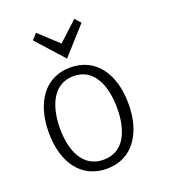

<svg xmlns="http://www.w3.org/2000/svg" viewBox="-141 -867 864 980"><g transform="rotate(-20 291.0 -377.0)"><path d="M272 11C411 11 488 -103 488 -263C488 -425 411 -539 271 -539C132 -539 55 -425 55 -263C55 -103 132 11 272 11ZM272 -492C383 -492 426 -384 426 -263C426 -141 383 -38 272 -38C161 -38 116 -141 116 -263C116 -384 160 -492 272 -492ZM140 -734 272 -587 404 -734 376 -765 272 -669 168 -765Z"/></g></svg>

Font: Repo Light
Style: Regular
Weight: 300
Designer: Stefan Peev
Foundry: Context Ltd
Version: Version 001.502